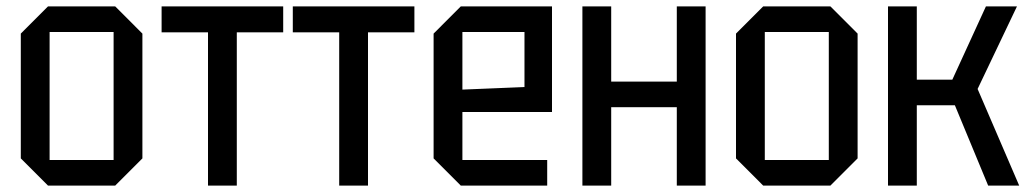

<svg xmlns="http://www.w3.org/2000/svg" viewBox="-20 -580 3220 600"><path d="M45 -85V-475L130 -560H340L425 -475V-85L340 0H130ZM135 -80H335V-480H135Z M720 0V-479H865V-560H485V-479H630V0Z M1130 0V-479H1275V-560H895V-479H1040V0Z M1335 -85V-475L1420 -560H1705V-230H1425V-80H1690V0H1420ZM1425 -300 1619 -308V-480H1425Z M1800 0V-560H1890V-325H2095V-560H2185V0H2095V-245H1890V0Z M2280 -85V-475L2365 -560H2575L2660 -475V-85L2575 0H2365ZM2370 -80H2570V-480H2370Z M2755 0V-560H2845V-331H2956L3061 -560H3158L3035 -302L3165 0H3068L2964 -251H2845V0Z"/></svg>

Font: Tektur SemiCondensed
Style: Regular
Weight: 400
Width: 4
Designer: Adam Jagosz
Foundry: Adam Jagosz
Version: Version 1.005;gftools[0.9.30]